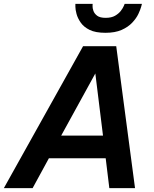

<svg xmlns="http://www.w3.org/2000/svg" viewBox="-53 -981 804 1001"><path d="M497 -810Q445 -810 414.5 -825Q384 -840 368 -863Q352 -886 346 -908.5Q340 -931 340 -946Q340 -961 340 -961H430Q430 -961 429.5 -950Q429 -939 434 -924.5Q439 -910 453.5 -899Q468 -888 498 -888Q528 -888 547 -899Q566 -910 577 -924.5Q588 -939 592.5 -950Q597 -961 597 -961H687Q687 -961 683 -946Q679 -931 668.5 -908.5Q658 -886 636.5 -863Q615 -840 581 -825Q547 -810 497 -810ZM-33 0 380 -740H553L651 0H517L498 -156H202L117 0ZM266 -274H484L444 -598Z"/></svg>

Font: Be Vietnam Pro SemiBold
Style: Italic
Weight: 600
Italic angle: -12°
Designer: Lam Bao, Tony Le, Vietanh Nguyen
Foundry: Yellow Type Foundry
Version: Version 1.002; ttfautohint (v1.8.3)